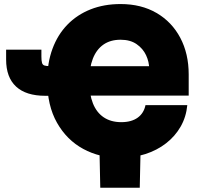

<svg xmlns="http://www.w3.org/2000/svg" viewBox="-20 -758 971 935"><path d="M564.5 10.7Q465.8 10.7 385.5 -32.7Q305.2 -76.2 257.6 -160.2Q210 -244.1 210 -364.7Q210 -451.2 235.4 -520Q260.7 -588.9 308.1 -637.7Q355.5 -686.5 421.1 -712.4Q486.8 -738.3 566.9 -738.3Q668 -738.3 742.4 -694.8Q816.9 -651.4 857.9 -574Q898.9 -496.6 898.9 -395.5V-292.5H337.9V-435.5H742.7L706.5 -422.9Q706.5 -456.5 691.4 -489Q676.3 -521.5 645.3 -543Q614.3 -564.5 567.4 -564.5Q517.6 -564.5 483.6 -540.8Q449.7 -517.1 432.1 -472.2Q414.6 -427.2 414.6 -363.3Q414.6 -299.8 432.4 -254.9Q450.2 -210 485.4 -186.5Q520.5 -163.1 570.8 -163.1Q595.7 -163.1 615.7 -168.7Q635.7 -174.3 650.6 -185.1Q665.5 -195.8 675 -211.2Q684.6 -226.6 688.5 -246.1H892.1Q886.7 -189 859.9 -141.8Q833 -94.7 788.8 -60.3Q744.6 -25.9 687.3 -7.6Q629.9 10.7 564.5 10.7ZM9.8 -516.1H181.6V-482.9Q181.6 -461.9 184.6 -451.9Q187.5 -441.9 196.5 -439Q205.6 -436 223.6 -436H261.7V-291.5H200.2Q106.9 -291.5 58.3 -336.4Q9.8 -381.3 9.8 -467.8ZM468.3 156.2 464.4 -31.2H664.6L660.6 156.2Z"/></svg>

Font: Inter 24pt Black
Style: Regular
Weight: 900
Designer: Rasmus Andersson
Foundry: rsms
Version: Version 4.001;git-66647c0bb